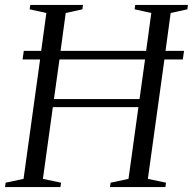

<svg xmlns="http://www.w3.org/2000/svg" viewBox="-28 -763 786 783"><path d="M-7.5 0 -5 -18 68 -33.5 135.5 -520.5H64L69 -555.5H140L161 -710L93 -725L95.5 -743H310.5L308 -725L240 -710L219 -555.5H568L589 -710L521 -725L523.5 -743H738.5L736 -725L668 -710L647 -555.5H722.5L717.5 -520.5H642.5L575 -33.5L649 -18L646.5 0H420.5L423 -18L496 -33.5L536.5 -326H187.5L147 -33.5L221 -18L218.5 0ZM192 -359H541L563.5 -520.5H214.5Z"/></svg>

Font: Merriweather 144pt Light
Style: Italic
Weight: 300
Italic angle: -7.8°
Version: Version 2.101